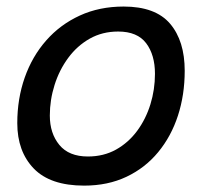

<svg xmlns="http://www.w3.org/2000/svg" viewBox="-20 -555 626 590"><path d="M238.5 15.4Q134.6 15.4 83.8 -37.1Q33.1 -89.6 33.1 -176.6Q33.1 -251.6 56 -316.7Q78.9 -381.8 122 -430.7Q165 -479.6 225.2 -507.2Q285.4 -534.9 359.9 -534.9Q457.6 -534.9 502.6 -482.2Q547.6 -429.4 547.6 -337.4Q547.6 -263.6 526.8 -199.7Q506 -135.8 466 -87.4Q426 -38.9 368.7 -11.8Q311.4 15.4 238.5 15.4ZM250.2 -74.1Q298.4 -74.1 336.5 -95.3Q374.6 -116.6 401.4 -152.8Q428.1 -188.9 442.2 -234.4Q456.2 -279.8 456.2 -328.2Q456.2 -386.2 429.2 -422.1Q402.1 -458.1 343 -458.1Q294.5 -458.1 255.7 -436.2Q216.9 -414.2 189.6 -377.1Q162.2 -340 147.7 -294Q133.1 -247.9 133.1 -200Q133.1 -145.2 162.4 -109.7Q191.6 -74.1 250.2 -74.1Z"/></svg>

Font: Grandstander Thin
Style: Italic
Weight: 100
Italic angle: -15°
Designer: Tyler Finck
Foundry: Etcetera Type Co
Version: Version 1.200